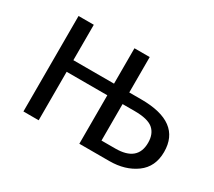

<svg xmlns="http://www.w3.org/2000/svg" viewBox="-104 -721 1021 916"><g transform="rotate(30 406.0 -263.0)"><path d="M490 -66H566Q688 -66 688 -168Q688 -217 658.5 -242Q629 -267 557 -267H490ZM490 -331H556Q776 -331 776 -168Q776 -86 717 -43Q658 0 571 0H406V-267H182V0H98V-526H182V-331H406V-526H490Z"/></g></svg>

Font: FiraSans
Style: Regular
Weight: 350
Designer: Carrois Corporate & Edenspiekermann AG
Foundry: Carrois Corporate GbR & Edenspiekermann AG
Version: Version 3.106;PS 003.106;hotconv 1.0.70;makeotf.lib2.5.58329